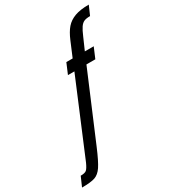

<svg xmlns="http://www.w3.org/2000/svg" viewBox="-373 -855 1032 1160"><g transform="rotate(-30 143.0 -274.5)"><path d="M-55 76 160 -437H115L146 -510H190L233 -612Q253 -660 277 -687.5Q301 -715 339 -729Q377 -743 437 -743L409 -679Q382 -679 367 -672.5Q352 -666 339.5 -648Q327 -630 311 -592L275 -510H337L306 -437H244L49 24Q14 107 -8.5 140.5Q-31 174 -60 184Q-89 194 -151 194L-122 128Q-93 128 -81.5 118.5Q-70 109 -55 76Z"/></g></svg>

Font: Saira Ultra Condensed SemiBold
Style: Italic
Weight: 600
Width: 1
Italic angle: -12°
Designer: Hector Gatti with collaboration of the Omnibus-Type team
Foundry: Omnibus-Type
Version: Version 1.001; ttfautohint (v1.8)